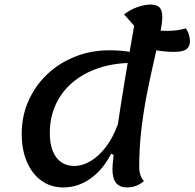

<svg xmlns="http://www.w3.org/2000/svg" viewBox="-20 -795 851 840"><path d="M257 25Q203 25 162 -4Q121 -33 98 -86Q75 -139 75 -210Q75 -287 104.5 -353.5Q134 -420 186 -469.5Q238 -519 308 -547Q378 -575 459 -575Q513 -575 553 -567Q559 -557 562 -545.5Q565 -534 565 -520Q480 -520 412.5 -497.5Q345 -475 297 -434Q249 -393 223.5 -337Q198 -281 198 -213Q198 -145 226 -107Q254 -69 305 -69Q341 -69 377 -90.5Q413 -112 444 -153Q475 -194 495 -250L486 -114L466 -122Q430 -52 375.5 -13.5Q321 25 257 25ZM535 25Q504 25 488 5.5Q472 -14 472 -54Q472 -72 476.5 -112Q481 -152 489 -207Q497 -262 507 -325.5Q517 -389 527.5 -453.5Q538 -518 548.5 -577Q559 -636 567 -682L523 -732Q548 -752 580 -763.5Q612 -775 638 -775Q666 -775 678 -762.5Q690 -750 690 -720Q690 -695 680 -647.5Q670 -600 655 -535Q640 -470 624.5 -393Q609 -316 599 -232.5Q589 -149 589 -64Q589 -46 594.5 -29Q600 -12 610 -3Q595 10 576.5 17.5Q558 25 535 25ZM739 -568Q720 -568 696 -570.5Q672 -573 649.5 -577Q627 -581 613 -586L627 -669Q653 -664 670.5 -662Q688 -660 713 -660Q731 -660 752.5 -662.5Q774 -665 793 -671Q804 -655 807.5 -640Q811 -625 811 -614Q811 -592 796 -580Q781 -568 739 -568Z"/></svg>

Font: Lemonada
Style: Regular
Weight: 400
Designer: Mohamed Gaber (Arabic), Eduardo Tunni (Latin)
Foundry: Kief Type Foundry
Version: Version 4.005